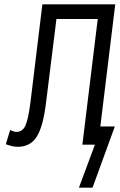

<svg xmlns="http://www.w3.org/2000/svg" viewBox="-20 -669 553 888"><path d="M444 -84 513 -649H176L121 -197C114 -142 106 -106 97 -87C88 -68 74 -59 56 -59C47 -59 38 -62 27 -68L7 -2C28 6 46 10 62 10C101 10 131 -6 150 -37C170 -68 185 -124 194 -203L241 -581H432L361 0H419L345 199H408L511 -84Z"/></svg>

Font: Gamestation Condensed
Style: Italic
Weight: 400
Width: 3
Designer: Jonas Hecksher
Foundry: Jonas Hecksher, Playtypeª, e-types AS
Version: Version 1.003